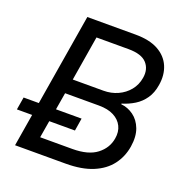

<svg xmlns="http://www.w3.org/2000/svg" viewBox="-145 -845 924 962"><g transform="rotate(20 317.0 -364.0)"><path d="M38.1 0 158.7 -727.5H415.5Q490.7 -727.5 537.4 -701.7Q584 -675.8 603 -631.1Q622.1 -586.4 612.8 -530.3Q606 -486.8 585.2 -456.8Q564.5 -426.8 534.2 -408Q503.9 -389.2 467.8 -378.4V-375Q503.9 -371.6 534.2 -349.6Q564.5 -327.6 579.6 -288.1Q594.7 -248.5 585.9 -192.4Q576.7 -135.7 543.7 -92.3Q510.7 -48.8 452.1 -24.4Q393.6 0 307.6 0ZM142.6 -80.6H314Q398.9 -80.6 444.1 -115.5Q489.3 -150.4 498 -203.6Q504.4 -240.7 490.2 -269.3Q476.1 -297.9 444.6 -314.2Q413.1 -330.6 365.2 -330.6H184.6ZM197.3 -408.2H360.8Q401.9 -408.2 436.8 -424.1Q471.7 -439.9 495.4 -468.8Q519 -497.6 525.4 -536.6Q533.7 -584.5 505.6 -615.7Q477.5 -647 407.2 -647H236.8ZM-14.6 -171.9 -3.4 -239.3H305.7L294.9 -171.9Z"/></g></svg>

Font: Inter 20pt
Style: Italic
Weight: 400
Italic angle: -9.3988°
Version: Version 4.001;git-66647c0bb